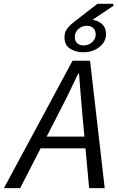

<svg xmlns="http://www.w3.org/2000/svg" viewBox="-71 -969 606 989"><path d="M-50.6 0 302.8 -656.3H392.9L468.3 0H388.1L353.5 -377Q349.4 -429.3 344.5 -482Q339.7 -534.7 336.1 -590.4H332.1Q305.8 -534.3 280.4 -482.7Q255 -431.1 226.7 -377L32.8 0ZM106.5 -204.9 121.8 -265.2H409.8L395.8 -204.9ZM358.2 -699.8Q318.3 -699.8 289.7 -718.4Q261.1 -737.1 261.1 -776.6Q261.1 -805.5 277.6 -825Q294.1 -844.5 317.4 -861.6L431 -949.4H510.3L515.2 -940.3L384.4 -853L392 -867.8Q426.5 -867.4 450.8 -848.2Q475.1 -829 475.1 -793.4Q475.1 -753.7 440.9 -726.7Q406.8 -699.8 358.2 -699.8ZM360.2 -735Q385.1 -735 403.5 -751.8Q421.9 -768.6 421.9 -791.4Q421.9 -812.8 409.3 -824.5Q396.7 -836.2 376 -836.2Q351.7 -836.2 333 -819.6Q314.3 -803 314.3 -778.6Q314.3 -757.6 326.9 -746.3Q339.5 -735 360.2 -735Z"/></svg>

Font: Source Sans 3
Style: Italic
Weight: 200
Italic angle: -11°
Designer: Paul D. Hunt
Foundry: Adobe
Version: Version 3.046;hotconv 1.0.118;makeotfexe 2.5.65603